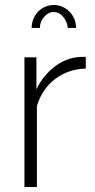

<svg xmlns="http://www.w3.org/2000/svg" viewBox="-20 -750 381 770"><path d="M196 -702Q174 -702 157 -682.5Q140 -663 140 -638H107Q107 -657 114 -674Q121 -691 133 -703.5Q145 -716 161.5 -723Q178 -730 196 -730Q214 -730 230 -723Q246 -716 258.5 -703.5Q271 -691 278 -674Q285 -657 285 -638H252Q249 -665 232.5 -683.5Q216 -702 196 -702ZM324 -475Q254 -473 201.5 -433.5Q149 -394 128 -325V0H78V-520H126V-392Q153 -447 197.5 -481.5Q242 -516 293 -521Q303 -522 311 -522Q319 -522 324 -522Z"/></svg>

Font: Oxford Sans
Style: Regular
Weight: 300
Designer: Matt McInerney, Pablo Impallari, Rodrigo Fuenzalida
Foundry: Matt McInerney, Pablo Impallari, Rodrigo Fuenzalida
Version: Version 3.000g; ttfautohint (v1.5) -l 8 -r 28 -G 28 -x 14 -D